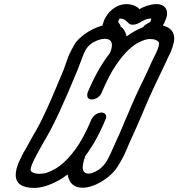

<svg xmlns="http://www.w3.org/2000/svg" viewBox="-20 -920 873 940"><path d="M173 -69Q179 -69 195.5 -71Q212 -73 248 -92Q292 -117 334 -169Q338 -177 346 -184Q390 -245 427 -334Q434 -349 448 -359Q462 -369 477 -369Q491 -369 497 -359Q500 -354 500 -349Q500 -342 496 -334Q453 -230 398 -157Q385 -122 385 -101Q385 -70 414 -70Q431 -70 456 -85H457Q486 -103 503 -132.5Q520 -162 545 -221Q572 -279 592 -329L603 -354Q646 -458 685 -535Q705 -576 723 -618Q746 -663 750 -674Q757 -691 759 -705V-706Q759 -718 742 -724Q734 -729 713 -729Q692 -729 659 -712Q639 -703 610 -676.5Q581 -650 547 -600Q513 -550 478 -467Q473 -453 458.5 -443Q444 -433 430 -433Q415 -433 409 -443Q407 -448 407 -454Q407 -460 409 -467Q458 -584 518 -660Q527 -680 528 -699Q527 -730 493 -730Q468 -730 435 -712Q411 -697 399 -675Q393 -664 387 -649Q381 -635 374.5 -616.5Q368 -598 360 -578Q261 -338 207 -247Q188 -215 167 -176L161 -165Q145 -136 138 -118Q132 -105 130 -92V-89Q130 -78 147 -73H148Q157 -69 173 -69ZM777 -795Q785 -793 793 -790Q833 -773 833 -731Q833 -725 832 -718Q827 -693 817 -668Q810 -653 802 -637L792 -615Q772 -572 752 -531Q709 -442 673 -354Q647 -293 612 -217L599 -186Q584 -150 557.5 -107Q531 -64 476 -30Q425 -1 384 -1Q322 -1 311 -66Q289 -49 266 -36Q198 0 148 0Q57 0 57 -64Q57 -90 72 -126L96 -175L102 -184Q125 -226 143 -258Q172 -306 194 -354Q226 -419 291 -577L315 -644Q325 -668 343.5 -700.5Q362 -733 414 -766Q451 -787 482 -795Q484 -805 489 -819Q509 -866 553 -889Q577 -900 600 -900Q627 -900 652 -885Q659 -880 662 -875Q671 -880 682 -885Q719 -900 746 -900Q768 -900 783 -889Q798 -876 798 -855Q798 -839 789 -819Q784 -805 777 -795ZM571 -789Q591 -778 600 -742Q641 -772 679 -786Q686 -795 697 -802Q714 -812 716 -813Q720 -824 720.5 -826Q721 -828 720.5 -828.5Q720 -829 717 -829Q699 -829 682 -819L677 -817Q650 -799 631 -799Q618 -799 611.5 -804.5Q605 -810 596 -819L593 -822Q580 -829 568 -829Q566 -829 565.5 -828.5Q565 -828 563.5 -826Q562 -824 558 -813Q558 -812 566 -802Q571 -796 571 -789Z"/></svg>

Font: Bubblez Graffiti
Style: Italic
Weight: 400
Italic angle: -22.5°
Designer: GGBotNet
Foundry: GGBotNet
Version: 1.00